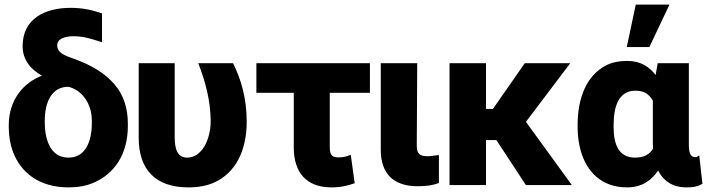

<svg xmlns="http://www.w3.org/2000/svg" viewBox="-20 -802 3079 832"><path d="M18 -250C18 -213 24 -179 35 -147C69 -54 150 10 277 10C317 10 353 4 385 -10C475 -48 534 -133 534 -256V-266C534 -335 515 -392 475 -438C435 -484 377 -520 301 -547C284 -553 270 -558 261 -563H260C241 -573 228 -585 228 -606C228 -633 259 -645 299 -645C342 -645 379 -633 412 -622L422 -619V-744C381 -758 340 -768 286 -768C172 -768 78 -719 78 -602C78 -539 117 -499 162 -474C81 -444 18 -368 18 -260ZM174 -270V-280C174 -357 203 -426 276 -426C290 -423 305 -416 318 -407C352 -382 378 -338 378 -280V-270C378 -190 351 -119 277 -119C259 -119 244 -123 231 -130C193 -153 174 -204 174 -270Z M581 -205C581 -66 655 10 796 10C840 10 878 3 910 -12C1001 -54 1049 -149 1049 -275C1049 -378 1024 -459 990 -528H839L843 -518C870 -446 892 -368 893 -278C893 -236 882 -195 866 -168C850 -143 827 -119 791 -119C749 -119 737 -156 737 -207V-528H581Z M1091 -400H1253V-163C1253 -54 1308 10 1417 10C1459 10 1487 2 1517 -8L1500 -131C1481 -124 1471 -120 1446 -120C1417 -120 1409 -133 1409 -165V-400H1583V-528H1091Z M1630 -153C1630 -50 1684 5 1790 5C1827 5 1856 1 1882 -9V-130L1856 -127C1849 -126 1843 -125 1834 -125C1798 -125 1786 -136 1786 -171L1788 -528H1630Z M1928 0H2086V-195H2131L2259 0H2458L2259 -274L2451 -528H2254L2116 -330H2086V-528H1928Z M2483 -250C2483 -213 2488 -179 2497 -147C2522 -60 2585 10 2697 10C2763 10 2803 -21 2832 -63C2854 -19 2893 10 2955 10C2981 10 2999 8 3019 -3L3024 -5L3010 -129L3000 -122C2999 -121 2998 -121 2993 -121C2970 -121 2965 -143 2965 -176V-528H2830L2821 -477C2794 -512 2757 -538 2698 -538C2663 -538 2632 -532 2605 -518C2523 -475 2483 -380 2483 -260ZM2639 -251V-260C2639 -337 2659 -409 2733 -409C2773 -409 2793 -393 2809 -366V-176C2809 -169 2810 -165 2810 -158C2795 -134 2773 -119 2732 -119C2661 -119 2639 -177 2639 -251ZM2696 -598H2794L2881 -782H2735Z"/></svg>

Font: Asimov Pro
Style: Blk
Weight: 900
Designer: Google
Version: Version 2.000980; 2014